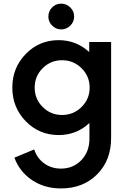

<svg xmlns="http://www.w3.org/2000/svg" viewBox="-20 -730 711 1052"><path d="M315 -568.8Q287.5 -568.8 266.2 -589.4Q245 -610 245 -638.8Q245 -668.8 265.6 -689.4Q286.2 -710 315 -710Q343.8 -710 365 -689.4Q386.2 -668.8 386.2 -638.8Q386.2 -610 365 -589.4Q343.8 -568.8 315 -568.8ZM468.8 -500H588.8V26.2Q588.8 148.8 511.9 225.6Q435 302.5 313.8 302.5Q223.8 302.5 155.6 256.9Q87.5 211.2 58.8 133.8L167.5 88.8Q182.5 136.2 221.9 165Q261.2 193.8 313.8 193.8Q381.2 193.8 425.6 147.5Q470 101.2 470 30V-56.2Q400 10 301.2 10Q195 10 121.2 -65.6Q47.5 -141.2 47.5 -250Q47.5 -358.8 121.2 -434.4Q195 -510 301.2 -510Q397.5 -510 468.8 -445ZM213.8 -143.8Q257.5 -100 320 -100Q382.5 -100 426.9 -143.8Q471.2 -187.5 471.2 -250Q471.2 -312.5 426.9 -356.2Q382.5 -400 320 -400Q257.5 -400 213.8 -356.2Q170 -312.5 170 -250Q170 -187.5 213.8 -143.8Z"/></svg>

Font: Now Medium
Style: Regular
Weight: 500
Designer: Alfredo Marco Pradil
Foundry: Alfredo Marco Pradil
Version: Version 1.002;PS 001.002;hotconv 1.0.88;makeotf.lib2.5.64775